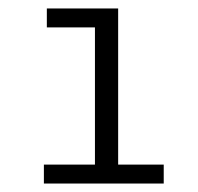

<svg xmlns="http://www.w3.org/2000/svg" viewBox="-20 -762 470 455"><path d="M84 -327V-372H238L205 -338V-722L229 -697H91V-742H260V-338L227 -372H368V-327Z"/></svg>

Font: Montserrat Thin
Style: Regular
Weight: 400
Version: Version 9.000